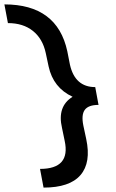

<svg xmlns="http://www.w3.org/2000/svg" viewBox="-79 -731 526 873"><path d="M300 -160 313 -99Q336 8 287 65Q238 122 119 122L103 37Q243 37 215 -91L203 -149Q180 -247 251 -291Q163 -332 142 -429L129 -490Q115 -555 70.5 -590.5Q26 -626 -43 -626L-59 -711Q181 -711 227 -498L239 -437Q262 -335 354 -335L369 -254Q323 -254 306.5 -231.5Q290 -209 300 -160Z"/></svg>

Font: EauTest
Style: Bold Italic
Weight: 700
Italic angle: -12°
Designer: Christian Thalmann (Catharsis Fonts)
Version: Version 0.001;PS 000.001;hotconv 1.0.88;makeotf.lib2.5.64775